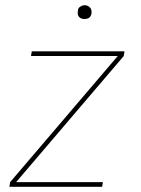

<svg xmlns="http://www.w3.org/2000/svg" viewBox="-20 -717 540 737"><path d="M16 0 19 -18 432 -502H99L102 -520H458L455 -502L42 -18H375L372 0ZM304 -644Q298 -644 292.5 -646Q287 -648 283 -652.5Q279 -657 278.5 -663.5Q278 -670 279 -676Q279 -681 281.5 -685Q284 -689 288 -691.5Q292 -694 296 -695.5Q300 -697 305 -697Q311 -697 316.5 -694.5Q322 -692 326 -687.5Q330 -683 331 -676.5Q332 -670 331 -664Q330 -659 327.5 -655Q325 -651 321.5 -648.5Q318 -646 313.5 -645Q309 -644 304 -644Z"/></svg>

Font: Iosevka Thin
Style: Italic
Weight: 100
Italic angle: -9°
Monospace: yes
Designer: Belleve Invis
Foundry: Belleve Invis
Version: Version 32.5.0; ttfautohint (v1.8.4)